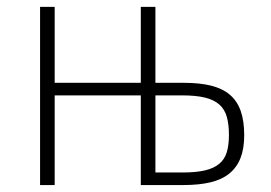

<svg xmlns="http://www.w3.org/2000/svg" viewBox="-20 -532 778 552"><path d="M384.8 0V-257.8H137.2V0H95.2V-512.2H137.2V-293.9H384.8V-512.2H426.8V-293.9H508.8Q553.7 -293.9 586.4 -285.9Q619.1 -277.8 640.4 -260Q661.6 -242.2 671.9 -213.4Q682.1 -184.6 682.1 -143.1Q682.1 -104.5 671.4 -77.4Q660.6 -50.3 639.2 -33Q617.7 -15.6 585 -7.8Q552.2 0 507.8 0ZM638.2 -144Q638.2 -174.3 632.1 -196Q626 -217.8 610.6 -231.4Q595.2 -245.1 569.1 -251.5Q543 -257.8 502.9 -257.8H426.8V-36.1H504.9Q543.9 -36.1 569.6 -42.2Q595.2 -48.3 610.6 -61.3Q626 -74.2 632.1 -94.7Q638.2 -115.2 638.2 -144Z"/></svg>

Font: Clear Sans Thin
Style: Regular
Weight: 250
Foundry: Intel Corporation
Version: Version 1.00